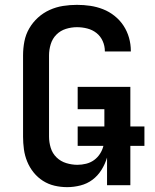

<svg xmlns="http://www.w3.org/2000/svg" viewBox="-20 -763 640 791"><path d="M257 8Q230 8 204.5 2Q179 -4 157 -18Q135 -32 118.5 -52.5Q102 -73 92 -97.5Q82 -122 78.5 -148Q75 -174 75 -200V-535Q75 -564 80.5 -592.5Q86 -621 100.5 -646Q115 -671 136.5 -690.5Q158 -710 184.5 -722Q211 -734 239.5 -738.5Q268 -743 297 -743Q325 -743 352 -739Q379 -735 404.5 -725Q430 -715 452 -697.5Q474 -680 489 -657Q504 -634 511.5 -607.5Q519 -581 519 -553Q519 -553 519 -552.5Q519 -552 519 -551H412Q412 -552 412 -552Q412 -552 412 -552Q412 -574 403 -594Q394 -614 377.5 -627Q361 -640 340 -645.5Q319 -651 297 -651Q274 -651 251.5 -644Q229 -637 212.5 -620.5Q196 -604 189 -581Q182 -558 182 -535V-200Q182 -177 189 -154Q196 -131 213 -114.5Q230 -98 253 -91Q276 -84 299 -84Q317 -84 335 -88.5Q353 -93 367.5 -103.5Q382 -114 392 -129.5Q402 -145 406 -162H300V-242H410V-313H300V-405H517V-242H575V-162H517V0H421V-114Q413 -87 398 -63Q383 -39 361 -22.5Q339 -6 311.5 1Q284 8 257 8Z"/></svg>

Font: Iosevka Custom SmBdEx
Style: Regular
Weight: 600
Width: 7
Monospace: yes
Designer: Belleve Invis
Foundry: Belleve Invis
Version: Version 11.2.4; ttfautohint (v1.8.4)